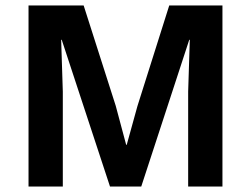

<svg xmlns="http://www.w3.org/2000/svg" viewBox="-20 -680 915 700"><path d="M791 -660V0H666V-346L672 -535H670L495 0H381L205 -535H203L209 -346V0H84V-660H285L402 -294L440 -152H442L481 -293L597 -660Z"/></svg>

Font: Kantumruy Pro SemiBold
Style: Regular
Weight: 600
Version: Version 1.002